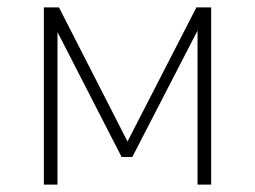

<svg xmlns="http://www.w3.org/2000/svg" viewBox="-20 -501 692 521"><path d="M99 0V-481H140L326 -117L513 -481H553V0H516V-418L339 -75H310L136 -414V0Z"/></svg>

Font: Cantarell Light
Style: Regular
Weight: 300
Designer: Dave Crossland, Nikolaus Waxweiler, Florian Fecher, Jacques Le Bailly, Eben Sorkin, Alexei Vanyashin, Alexios Zavras, Em
Version: Version 0.303